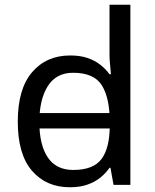

<svg xmlns="http://www.w3.org/2000/svg" viewBox="-20 -780 655 810"><path d="M104 -238V-303H480V-238ZM275 10Q175 10 115 -59.5Q55 -129 55 -267Q55 -405 115.5 -475.5Q176 -546 276 -546Q318 -546 349 -535.5Q380 -525 403 -507Q426 -489 442 -467H448Q447 -480 444.5 -505.5Q442 -531 442 -546V-760H530V0H459L446 -72H442Q426 -49 403 -30.5Q380 -12 348.5 -1Q317 10 275 10ZM289 -63Q374 -63 408.5 -109.5Q443 -156 443 -250V-266Q443 -366 410 -419.5Q377 -473 288 -473Q217 -473 181.5 -416.5Q146 -360 146 -265Q146 -169 181.5 -116Q217 -63 289 -63Z"/></svg>

Font: hextelugu15
Style: Book
Weight: 400
Designer: Jelle Bosma - Monotype Design Team
Foundry: Monotype Imaging Inc.
Version: Version 2.003